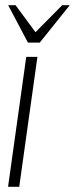

<svg xmlns="http://www.w3.org/2000/svg" viewBox="-20 -719 288 739"><path d="M81 -500H124L54 0H11ZM87.5 -555 11.5 -699H40L116.5 -595L219.5 -699H248.5L133 -555Z"/></svg>

Font: Urbanist ExtraLight
Style: Italic
Weight: 250
Version: Version 1.303